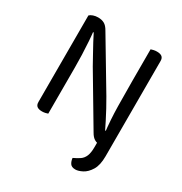

<svg xmlns="http://www.w3.org/2000/svg" viewBox="-185 -752 1031 1085"><g transform="rotate(30 330.0 -209.5)"><path d="M414 146Q438 135 455.5 123Q473 111 482 89.5Q491 68 491 30V-68H571V45Q571 103 551 135.5Q531 168 505 181.5Q479 195 460 195Q435 195 425.5 180.5Q416 166 414 146ZM89 -539 157 -545Q161 -514 164 -472Q167 -430 168.5 -385.5Q170 -341 170 -301V-2Q165 0 154.5 2.5Q144 5 133 5Q111 5 100 -3.5Q89 -12 89 -31ZM571 -69 502 -63Q492 -147 490.5 -234.5Q489 -322 489 -404V-606Q495 -608 505 -610.5Q515 -613 527 -613Q549 -613 560 -604.5Q571 -596 571 -577ZM571 -99V-103V-11Q562 -4 548 1Q534 6 517 6Q493 6 476 -3.5Q459 -13 445 -38L255 -358Q240 -385 222 -417.5Q204 -450 188 -479.5Q172 -509 163 -528L89 -509V-596Q97 -604 111.5 -609Q126 -614 143 -614Q167 -614 184 -604.5Q201 -595 215 -570L406 -250Q422 -223 439.5 -190.5Q457 -158 472 -128.5Q487 -99 496 -80Z"/></g></svg>

Font: Baloo Bhaijaan 2
Style: Regular
Weight: 400
Designer: Sanskriti Dholi, Noopur Datye and Ek Type
Foundry: Ek Type
Version: Version 1.701